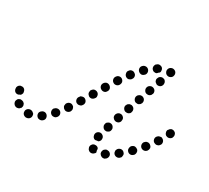

<svg xmlns="http://www.w3.org/2000/svg" viewBox="-140 -740 1038 955"><g transform="rotate(30 379.0 -262.5)"><path d="M114 17Q120 10 119 1Q119 -4 117 -8Q115 -12 111 -14Q108 -17 103 -19Q99 -20 95 -20H94Q84 -19 78 -12Q72 -5 73 4Q73 9 75 13Q77 17 81 20Q84 23 89 24Q93 26 97 25H98Q108 24 114 17ZM465 16Q456 17 449 11Q448 10 448 10Q444 7 443 3Q441 -1 440 -5Q440 -10 441 -14Q443 -18 446 -22Q452 -29 461 -29Q471 -30 478 -24Q478 -24 478 -24Q479 -22 480 -21Q481 -20 482 -18Q482 -14 482 -10Q483 -4 485 1Q484 3 483 5Q482 6 480 8Q474 15 465 16ZM549 -8Q552 -17 548 -25Q546 -29 542 -32Q539 -35 534 -36Q530 -37 526 -37Q521 -37 517 -35V-34Q508 -30 506 -21Q503 -12 507 -4Q512 4 520 7Q529 10 538 6V5Q546 1 549 -8ZM35 5Q25 7 18 1H17Q10 -5 8 -14Q7 -23 12 -31Q15 -35 19 -37Q23 -39 27 -40Q32 -40 36 -39Q40 -38 44 -36L45 -35Q48 -32 51 -29Q53 -25 54 -20Q54 -19 54 -17Q54 -15 54 -14Q53 -12 53 -11Q52 -9 52 -7Q51 -6 51 -5Q50 -4 49 -4Q44 4 35 5ZM183 -18Q184 -28 179 -35Q174 -43 164 -45Q155 -46 148 -41L147 -40Q139 -35 137 -26Q136 -17 141 -9Q144 -5 147 -3Q151 0 156 0Q160 1 164 0Q169 -1 172 -3L173 -4Q181 -9 183 -18ZM605 -41Q607 -45 607 -50Q608 -54 607 -59Q606 -63 603 -66Q597 -74 588 -75Q579 -76 571 -70Q567 -67 565 -63Q563 -59 562 -55Q562 -51 563 -46Q564 -42 567 -38Q573 -31 582 -30Q591 -29 598 -34L599 -35Q602 -38 605 -41ZM234 -71Q233 -81 226 -87Q219 -93 209 -92Q200 -91 194 -84H193Q187 -77 188 -67Q189 -58 196 -52Q203 -46 212 -47Q221 -47 227 -54L228 -55Q234 -62 234 -71ZM432 -68Q431 -72 432 -76V-77Q434 -86 442 -91Q450 -96 459 -94Q464 -93 467 -90Q471 -88 473 -84Q476 -80 476 -76Q477 -71 476 -67V-66Q475 -62 472 -58Q469 -54 465 -52Q463 -52 460 -52Q454 -51 449 -50Q444 -51 441 -53Q437 -56 435 -59Q433 -63 432 -68ZM-16 -60Q-22 -67 -22 -76V-77Q-23 -81 -21 -85Q-19 -90 -16 -93Q-13 -96 -9 -98Q-5 -99 0 -99Q9 -100 16 -93Q22 -86 22 -77L23 -76Q23 -72 21 -68Q19 -63 16 -60Q16 -60 16 -60Q16 -60 16 -60Q11 -58 7 -56Q5 -55 4 -54Q3 -54 2 -54Q1 -54 0 -54Q-9 -53 -16 -60ZM657 -89Q659 -93 659 -98Q659 -102 658 -106Q656 -111 653 -114Q646 -120 637 -121Q628 -121 621 -114H620Q617 -111 616 -106Q614 -102 614 -98Q614 -93 615 -89Q617 -85 620 -82Q627 -75 636 -75Q645 -75 652 -82Q656 -85 657 -89ZM275 -120Q276 -125 275 -129Q274 -133 272 -137Q270 -141 266 -143Q258 -149 249 -147Q240 -145 235 -138L234 -137Q231 -133 231 -129Q230 -124 230 -120Q231 -116 234 -112Q236 -108 240 -106Q247 -100 257 -102Q266 -104 271 -111L272 -112Q274 -116 275 -120ZM453 -127Q457 -119 466 -116Q470 -115 475 -115Q479 -116 483 -118Q487 -120 490 -123Q493 -127 494 -131V-132Q497 -141 492 -149Q488 -157 479 -160Q475 -161 470 -161Q466 -160 462 -158Q458 -156 455 -153Q452 -149 451 -145V-144Q448 -135 453 -127ZM706 -151Q705 -160 697 -166Q694 -169 690 -170Q685 -172 681 -171Q676 -171 673 -169Q669 -167 666 -163H665Q659 -155 660 -146Q661 -137 668 -131Q676 -125 685 -126Q694 -127 700 -134L701 -135Q706 -142 706 -151ZM313 -189Q310 -198 302 -203Q299 -205 294 -206Q290 -206 285 -205Q281 -204 277 -202Q274 -199 272 -195L271 -194Q266 -186 268 -177Q270 -168 278 -163Q282 -161 287 -160Q291 -160 295 -161Q300 -162 303 -164Q307 -167 309 -171L310 -172Q315 -180 313 -189ZM473 -193Q478 -185 486 -182Q495 -179 504 -183Q512 -187 515 -196V-197Q516 -201 516 -205Q516 -210 514 -214Q512 -218 508 -221Q505 -224 501 -225Q497 -227 492 -226Q488 -226 484 -224Q480 -222 477 -219Q474 -215 472 -211V-210Q469 -201 473 -193ZM743 -192Q748 -200 746 -209Q744 -218 736 -223Q732 -226 728 -227Q723 -227 719 -226Q715 -225 711 -223Q707 -220 705 -217L704 -216Q699 -208 701 -199Q703 -190 711 -185Q715 -183 719 -182Q724 -181 728 -182Q732 -183 736 -185Q740 -188 742 -192ZM349 -240Q349 -244 348 -249Q347 -253 344 -257Q342 -260 338 -262Q334 -265 329 -265Q325 -266 321 -265Q316 -264 313 -261Q309 -258 307 -254H306Q304 -250 304 -245Q303 -241 304 -237Q305 -232 308 -229Q311 -225 314 -223Q322 -218 331 -220Q340 -223 345 -231L346 -232Q348 -235 349 -240ZM779 -263Q780 -268 778 -272Q777 -276 774 -280Q771 -283 767 -285Q758 -289 749 -286Q741 -282 737 -274H736Q734 -269 734 -265Q734 -261 736 -256Q737 -252 740 -249Q743 -245 747 -244Q756 -240 764 -243Q773 -246 777 -254V-255Q779 -259 779 -263ZM495 -259Q500 -250 508 -247Q513 -246 517 -246Q521 -246 526 -248Q530 -250 533 -253Q536 -257 537 -261V-262Q540 -270 536 -279Q532 -287 523 -290Q519 -292 515 -291Q510 -291 506 -289Q502 -287 499 -284Q496 -281 495 -276H494Q491 -267 495 -259ZM384 -308Q381 -317 373 -322Q365 -327 356 -325Q347 -322 342 -314Q337 -306 339 -297Q342 -287 350 -283Q358 -278 367 -280Q376 -282 380 -290L381 -291Q386 -299 384 -308ZM518 -324Q522 -315 531 -312Q535 -311 540 -311Q544 -311 548 -313Q552 -315 555 -318Q558 -322 560 -326V-327Q563 -335 559 -344Q555 -352 546 -355Q542 -357 537 -356Q533 -356 529 -354Q525 -352 522 -349Q519 -346 517 -341Q514 -332 518 -324ZM421 -366Q419 -375 411 -381Q403 -386 394 -384Q385 -382 380 -374L379 -373Q374 -365 376 -356Q378 -347 386 -342Q393 -337 403 -339Q412 -341 417 -349Q422 -357 421 -366ZM540 -406Q537 -397 541 -389Q545 -380 554 -377Q558 -376 562 -376Q567 -376 571 -378Q575 -380 578 -383Q581 -387 582 -391L583 -392Q586 -400 582 -409Q578 -417 569 -420Q560 -423 552 -419Q543 -415 540 -406ZM461 -421Q460 -431 452 -436Q445 -442 436 -441Q426 -440 421 -432L420 -431Q414 -424 416 -415Q417 -406 424 -400Q432 -394 441 -395Q450 -397 456 -404V-405Q462 -412 461 -421ZM561 -462Q562 -458 563 -454Q565 -450 569 -447Q572 -444 576 -442Q585 -439 594 -443Q602 -447 605 -456V-457Q607 -461 606 -465Q606 -470 604 -474Q602 -478 599 -481Q596 -484 591 -485Q583 -488 574 -484Q566 -480 563 -471Q561 -467 561 -462ZM507 -470Q507 -479 501 -486Q494 -493 485 -493Q475 -493 469 -487L468 -486Q461 -480 461 -470Q461 -461 468 -454Q474 -448 483 -447Q493 -447 499 -454H500Q507 -461 507 -470ZM525 -494Q521 -497 519 -501Q517 -505 517 -509Q516 -514 518 -518Q519 -522 522 -526Q525 -529 529 -531L530 -532Q538 -536 547 -533Q556 -531 560 -522Q562 -518 562 -512Q563 -507 560 -502Q555 -499 550 -493Q549 -492 548 -491Q544 -489 540 -489Q536 -489 532 -490Q528 -491 525 -494ZM586 -519Q590 -510 599 -507Q608 -504 616 -508Q625 -512 628 -521V-522Q631 -530 627 -539Q623 -547 614 -550Q605 -553 597 -549Q588 -545 585 -536Q582 -527 586 -519Z"/></g></svg>

Font: FRB American Cursive Guidelines Dotted Extrabold
Style: Bold Italic
Weight: 800
Italic angle: -25°
Version: Version 2.0;Modular Font Editor K font №1